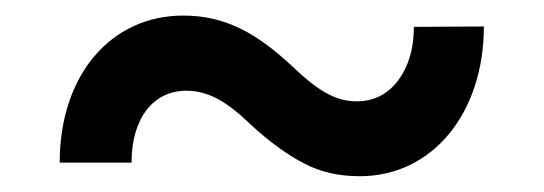

<svg xmlns="http://www.w3.org/2000/svg" viewBox="-20 -418 703 248"><path d="M514.6 -383.3C514.6 -355.5 507.8 -332.5 494.6 -314.5C481 -296.4 462.9 -287.1 440.9 -287.1C412.1 -287.1 389.2 -302.2 357.9 -332C312.5 -374.5 271.5 -397.9 216.8 -397.9C123 -397.9 57.1 -320.8 57.1 -208H149.9C149.9 -264.2 177.2 -300.8 220.7 -300.8C250.5 -300.8 274.9 -285.2 304.7 -256.3C328.6 -234.4 351.6 -217.8 372.6 -207C393.6 -195.8 417.5 -190.4 444.8 -190.4C539.1 -190.4 605 -272.5 605 -383.8Z"/></svg>

Font: Vazirmatn Medium
Style: Regular
Weight: 500
Designer: Saber Rastikerdar
Foundry: Saber Rastikerdar
Version: Version 33.003